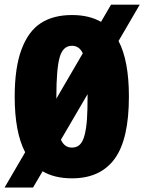

<svg xmlns="http://www.w3.org/2000/svg" viewBox="-37 -772 634 843"><path d="M279 11Q202.5 11 150 -20L108 51.5H-17L73.5 -103.5Q27.5 -191 27.5 -348Q27.5 -474 57.2 -554.2Q87 -634.5 141.8 -670.2Q196.5 -706 279 -706Q354.5 -706 406.5 -676L450.5 -751.5H576.5L483.5 -592Q529 -505.5 529 -348Q529 -160 466.2 -74.5Q403.5 11 279 11ZM210.5 -348V-339L326.5 -538Q311 -571 279 -571Q239 -571 224.8 -519.8Q210.5 -468.5 210.5 -348ZM279 -124Q300 -124 313.5 -137Q327 -150 334.5 -179.2Q342 -208.5 344.8 -248Q347.5 -287.5 347.5 -348V-358.5L230.5 -158.5Q246 -124 279 -124Z"/></svg>

Font: League Mono Narrow ExtraBold
Style: Regular
Weight: 800
Width: 3
Designer: Tyler Finck
Foundry: The League of Moveable Type / Tyler Finck
Version: Version 2.210